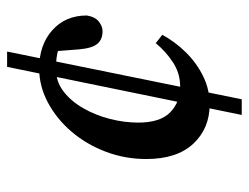

<svg xmlns="http://www.w3.org/2000/svg" viewBox="-98 -544 684 527"><g transform="rotate(-90 243.5 -281.0)"><path d="M70 -221Q70 -279 90 -332Q110 -385 145 -426Q180 -467 225 -491Q270 -515 319 -515Q383 -515 423.5 -479Q464 -443 464 -384Q460 -361 447 -351Q434 -341 421 -341Q398 -341 386 -355.5Q374 -370 371 -406L365 -482L410 -447Q389 -457 368.5 -463Q348 -469 317 -469Q283 -469 256 -448.5Q229 -428 209.5 -394Q190 -360 180 -320.5Q170 -281 170 -243Q170 -183 198 -155.5Q226 -128 269 -128Q305 -128 335 -147.5Q365 -167 388 -195L411 -177Q392 -142 363 -112.5Q334 -83 297.5 -65Q261 -47 220 -47Q154 -47 112 -92Q70 -137 70 -221ZM234 41H191L323 -603H365Z"/></g></svg>

Font: Lisu Bosa ExtraBold
Style: Italic
Weight: 800
Italic angle: -19°
Designer: David Morse, Annie Olsen, Victor Gaultney, Frank Grießhammer (Latin)
Foundry: SIL International
Version: Version 2.000